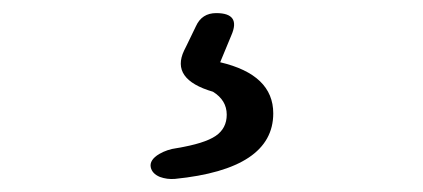

<svg xmlns="http://www.w3.org/2000/svg" viewBox="-20 -23 646 293"><path d="M224 247Q212 242 210 232Q208 221 223 212Q235 205 250 203Q292 196 309 184.5Q326 173 326 152Q326 130 305 117Q240 98 261 54L264 48L279 17Q288 -3 310 -3Q348 -3 333 31L316 72Q397 91 397 150Q397 235 247 250Q235 251 224 247Z"/></svg>

Font: GenSenRounded JP R
Style: Regular
Weight: 400
Version: Version 1.501;PS 1;hotconv 16.6.51;makeotf.lib2.5.65220